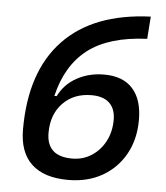

<svg xmlns="http://www.w3.org/2000/svg" viewBox="-51 -742 689 798"><g transform="rotate(5 293.0 -343.0)"><path d="M262.2 9.8Q161.6 9.8 109.6 -39.1Q57.6 -87.9 57.6 -183.6Q57.6 -424.8 182.4 -555.9Q307.1 -687 545.9 -696.3L539.1 -603Q379.9 -596.2 293 -529.5Q206.1 -462.9 175.3 -333H185.1Q210 -383.8 260.5 -411.6Q311 -439.5 374.5 -439.5Q453.1 -439.5 493.7 -394Q534.2 -348.6 534.2 -264.2Q534.2 -183.1 499.8 -121.3Q465.3 -59.6 404.3 -24.9Q343.3 9.8 262.2 9.8ZM271.5 -80.1Q316.4 -80.1 352.3 -103.3Q388.2 -126.5 408.9 -166Q429.7 -205.6 429.7 -255.4Q429.7 -300.8 404.3 -325.2Q378.9 -349.6 329.6 -349.6Q255.9 -349.6 210.2 -302.5Q164.6 -255.4 164.6 -178.2Q164.6 -80.1 271.5 -80.1Z"/></g></svg>

Font: Cascadia Code NF
Style: Italic
Weight: 400
Italic angle: -10°
Monospace: yes
Designer: Aaron Bell
Foundry: Saja Typeworks
Version: Version 2404.023; ttfautohint (v1.8.4)